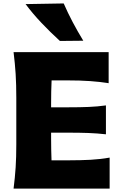

<svg xmlns="http://www.w3.org/2000/svg" viewBox="-20 -1119 723 1139"><path d="M60.5 0Q68.8 -64.9 72.8 -125.7Q76.7 -186.5 76.7 -263.2V-538.6Q76.7 -617.7 72.8 -680.4Q68.8 -743.2 60.5 -809.6H624.5V-625.5Q573.2 -633.8 514.9 -637.9Q456.5 -642.1 377.9 -642.1H286.1Q284.7 -609.4 283.9 -575.9Q283.2 -542.5 283.2 -504.9V-482.4H380.9Q453.6 -482.4 506.3 -484.6Q559.1 -486.8 608.4 -493.7V-322.3Q556.6 -328.1 503.9 -330.1Q451.2 -332 380.4 -332H283.2V-296.9Q283.2 -261.2 283.9 -229.7Q284.7 -198.2 285.6 -168H392.1Q458 -168 516.8 -171.1Q575.7 -174.3 630.4 -184.1V0ZM335.4 -876Q278.3 -928.2 226.3 -982.9Q174.3 -1037.6 131.8 -1094.7L357.9 -1098.6Q382.3 -1042.5 411.4 -987.5Q440.4 -932.6 474.1 -877.4Z"/></svg>

Font: Pinar ExtraBold
Style: Regular
Weight: 800
Designer: Amin Abedi
Version: Version 3.000